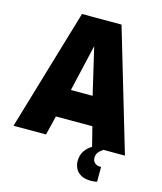

<svg xmlns="http://www.w3.org/2000/svg" viewBox="-134 -841 960 1135"><g transform="rotate(15 346.0 -273.5)"><path d="M5 0 225 -743H467L687 0H486L456 -118H233L204 0ZM278 -292H411L344 -578ZM532 196Q491 196 467.5 181.5Q444 167 434.5 145.5Q425 124 425 104Q425 66 442.5 40.5Q460 15 486 0H555Q533 15 524.5 28.5Q516 42 516 59Q516 78 529 89.5Q542 101 558 101H568V191Q564 193 554 194.5Q544 196 532 196Z"/></g></svg>

Font: Exo Thin Black
Style: Regular
Weight: 900
Version: Version 2.000